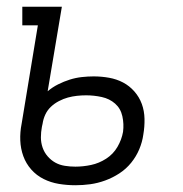

<svg xmlns="http://www.w3.org/2000/svg" viewBox="-20 -540 540 568"><path d="M203 8Q178 8 154 4Q130 0 109 -10.5Q88 -21 72.5 -38.5Q57 -56 49 -78Q41 -100 40 -124.5Q39 -149 44 -174L92 -465H46V-520H163L121 -270Q135 -282 152 -290.5Q169 -299 186.5 -304.5Q204 -310 222 -312Q240 -314 257 -314Q280 -314 302.5 -310Q325 -306 344 -296Q363 -286 377.5 -269.5Q392 -253 399.5 -232.5Q407 -212 407.5 -188.5Q408 -165 404 -142Q401 -120 392 -98.5Q383 -77 368 -58.5Q353 -40 333 -27Q313 -14 291 -6Q269 2 247 5Q225 8 203 8ZM203 -47Q226 -47 249.5 -52Q273 -57 294 -70.5Q315 -84 327.5 -105.5Q340 -127 344 -150Q347 -173 342 -196Q337 -219 320.5 -233.5Q304 -248 281 -253Q258 -258 235 -258Q221 -258 207.5 -256.5Q194 -255 181 -251.5Q168 -248 154.5 -241Q141 -234 130.5 -224Q120 -214 114 -201Q108 -188 106 -174L104 -165Q101 -149 101 -133.5Q101 -118 106 -103.5Q111 -89 121 -77.5Q131 -66 143.5 -59Q156 -52 171.5 -49.5Q187 -47 203 -47Z"/></svg>

Font: Iosevka Curly Slab Light
Style: Italic
Weight: 300
Italic angle: -9°
Monospace: yes
Designer: Belleve Invis
Foundry: Belleve Invis
Version: Version 22.1.2; ttfautohint (v1.8.4)